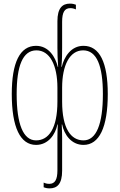

<svg xmlns="http://www.w3.org/2000/svg" viewBox="-20 -790 660 1060"><path d="M254 250C296 250 323 225 323 153V-30C323 -52 322 -72 321 -103H323C334 -47 374 10 441 10C528 10 575 -87 575 -271C575 -445 530 -537 441 -537C371 -537 334 -475 321 -421H319C323 -466 323 -492 323 -527V-670C323 -721 336 -745 368 -745C379 -745 388 -743 399 -738V-764C391 -767 381 -770 366 -770C324 -770 297 -745 297 -673V-527C297 -492 298 -466 301 -421H299C286 -475 249 -537 179 -537C90 -537 45 -445 45 -271C45 -87 92 10 179 10C246 10 286 -47 297 -103H299C298 -72 297 -52 297 -30V150C297 201 284 225 252 225C241 225 232 223 221 218V244C229 247 239 250 254 250ZM179 -15C108 -15 72 -105 72 -271C72 -425 105 -512 181 -512C255 -512 297 -430 297 -306V-229C297 -81 249 -15 179 -15ZM441 -15C371 -15 323 -81 323 -229V-306C323 -430 365 -512 439 -512C515 -512 548 -425 548 -271C548 -105 512 -15 441 -15Z"/></svg>

Font: Noto Sans Georgian ExtraCondensed Thin
Style: Regular
Weight: 100
Width: 2
Designer: Monotype Design Team, Akaki Razmadze
Foundry: Google LLC
Version: Version 2.005